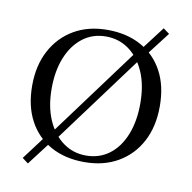

<svg xmlns="http://www.w3.org/2000/svg" viewBox="-78 -710 849 849"><g transform="rotate(10 346.5 -285.5)"><path d="M202.4 -62.9 175 -83.9 492.7 -513.7 519.4 -491.1ZM101.6 60.5 75 40.3 167.7 -83.1 195.2 -62.1ZM525 -492.7 499.2 -513.7 589.5 -632.3 616.9 -612.1ZM346 11.3Q258.9 11.3 194.8 -24.2Q130.6 -59.7 95.6 -125.4Q60.5 -191.1 60.5 -282.3Q60.5 -372.6 96.4 -439.9Q132.3 -507.3 196.4 -544.8Q260.5 -582.3 346.8 -582.3Q433.9 -582.3 498 -546.8Q562.1 -511.3 597.2 -446Q632.3 -380.6 632.3 -288.7Q632.3 -198.4 596.8 -131Q561.3 -63.7 496.8 -26.2Q432.3 11.3 346 11.3ZM347.6 -18.5Q408.1 -18.5 452.4 -52Q496.8 -85.5 521 -146Q545.2 -206.5 545.2 -286.3Q545.2 -368.5 519.4 -427.8Q493.5 -487.1 448.4 -519.8Q403.2 -552.4 345.2 -552.4Q285.5 -552.4 241.1 -518.5Q196.8 -484.7 172.2 -424.6Q147.6 -364.5 147.6 -284.7Q147.6 -203.2 173.8 -143.5Q200 -83.9 245.2 -51.2Q290.3 -18.5 347.6 -18.5Z"/></g></svg>

Font: Playfair 12pt
Style: Regular
Weight: 400
Designer: Claus Eggers Sørensen
Foundry: Claus Eggers Sørensen
Version: Version 2.000;gftools[0.9.28]